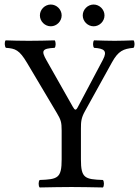

<svg xmlns="http://www.w3.org/2000/svg" viewBox="-20 -825 615 847"><path d="M345 -757C345 -731 367 -709 393 -709C419 -709 441 -731 441 -757C441 -783 419 -805 393 -805C367 -805 345 -783 345 -757ZM156 -757C156 -731 178 -709 204 -709C230 -709 252 -731 252 -757C252 -783 230 -805 204 -805C178 -805 156 -783 156 -757ZM337 -122V-257.7C337 -287.5 338.1 -304.4 354.5 -334L474 -550C502 -600.7 524.3 -609.7 569 -614C575 -620 575 -641 569 -647C541 -646 509 -645 486 -645C463 -645 427 -646 395 -647C389 -641 389 -620 395 -614C439.3 -611 455.2 -601.4 433.8 -561L323 -352C315 -336.8 310.2 -338.1 301.2 -354L185.2 -558.8C161 -601.4 165 -611 221 -614C227 -620 227 -641 221 -647C185 -646 147 -645 107 -645C68 -645 35 -646 5 -647C-1 -641 0 -620 6 -614C48 -611 65.2 -605.1 99.7 -547L231 -326C248.5 -296.5 252 -286 252 -249V-122C252 -39 235 -34 155 -31C149 -25 149 -4 155 2C204 1 256.4 0 295 0C333.7 0 384 1 434 2C440 -4 440 -25 434 -31C354 -34 337 -39 337 -122Z"/></svg>

Font: Libertinus Math
Style: Regular
Weight: 400
Designer: Philipp H. Poll
Foundry: Khaled Hosny
Version: Version 6.2